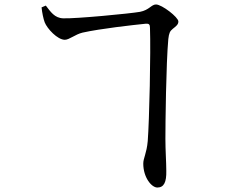

<svg xmlns="http://www.w3.org/2000/svg" viewBox="-20 -789 1040 859"><path d="M651 -664C655 -555 648 -250 641 -158C636 -102 621 -82 621 -57C621 5 658 50 684 50C714 50 725 25 724 -24C724 -64 720 -115 720 -168C720 -236 723 -504 733 -614C736 -640 740 -650 753 -660C768 -672 778 -679 778 -693C778 -712 704 -769 678 -769C657 -769 648 -744 606 -736C560 -728 320 -705 263 -707C224 -708 206 -737 185 -764L166 -756C168 -734 174 -705 180 -689C191 -661 237 -611 270 -611C290 -611 316 -635 349 -643C430 -661 574 -677 633 -683C647 -684 651 -679 651 -664Z"/></svg>

Font: Noto Serif CJK SC Medium
Style: Regular
Weight: 500
Designer: Ryoko NISHIZUKA 西塚涼子 (kana & ideographs); Frank Grießhammer (Latin, Greek & Cyrillic); Wenlong ZHANG 张文龙 (bopomofo); San
Foundry: Adobe
Version: Version 2.001;hotconv 1.1.0;makeotfexe 2.6.0